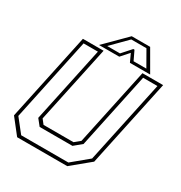

<svg xmlns="http://www.w3.org/2000/svg" viewBox="-196 -998 1073 1138"><g transform="rotate(30 340.5 -429.0)"><path d="M86 0 5 -103 132 -700H273.5L161 -172L185 -141.5H390L427 -172L539.5 -700H681L554 -103L429 0ZM101 -22H424L534 -113L654.5 -678.5H556.5L447 -162L395.5 -119.5H171L137 -162L247 -678.5H149L29 -113ZM375 -858H501L583 -716H444.5L419.5 -770L371.5 -716H233ZM382 -840 278 -735H365.5L421 -797H429L458.5 -735H546L486 -840Z"/></g></svg>

Font: Tourney ExtraLight
Style: Italic
Weight: 250
Italic angle: -12°
Version: Version 1.015